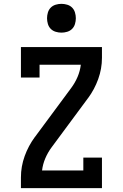

<svg xmlns="http://www.w3.org/2000/svg" viewBox="-20 -980 640 1000"><path d="M89 0V-56Q89 -113 108.5 -167Q128 -221 162 -267H163Q163 -268 163 -268Q163 -268 163 -268L351 -522Q371 -549 384 -579.5Q397 -610 401 -643H186V-576H89V-735H511V-679Q511 -622 491.5 -568Q472 -514 438 -468H437Q437 -467 437 -467Q437 -467 437 -467L249 -213Q229 -186 216 -155.5Q203 -125 199 -92H414V-159H511V0ZM300 -810Q285 -810 270 -814.5Q255 -819 244.5 -829.5Q234 -840 229.5 -855Q225 -870 225 -885Q225 -900 229.5 -915Q234 -930 244.5 -940.5Q255 -951 270 -955.5Q285 -960 300 -960Q315 -960 330 -955.5Q345 -951 355.5 -940.5Q366 -930 370.5 -915Q375 -900 375 -885Q375 -870 370.5 -855Q366 -840 355.5 -829.5Q345 -819 330 -814.5Q315 -810 300 -810Z"/></svg>

Font: Iosevka Curly Slab SmBdEx
Style: Regular
Weight: 600
Width: 7
Monospace: yes
Designer: Belleve Invis
Foundry: Belleve Invis
Version: Version 11.1.0; ttfautohint (v1.8.3)